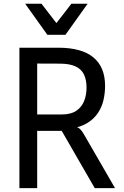

<svg xmlns="http://www.w3.org/2000/svg" viewBox="-20 -974 640 994"><path d="M470.5 0 299.5 -296.5H160.5L127 -304L142 -365.5V-381.5H301Q347.5 -381.5 375.5 -400.8Q403.5 -420 415.8 -451.5Q428 -483 428 -520Q428 -561 414.5 -588.8Q401 -616.5 370.5 -630.5Q340 -644.5 289 -644.5L169.5 -645L169 -669L126.5 -727Q149.5 -727 178 -727Q206.5 -727 234 -727Q261.5 -727 281.5 -727Q403 -727 463.5 -676.8Q524 -626.5 524 -529.5Q524 -493 516 -457.2Q508 -421.5 488 -390.5Q468 -359.5 433 -337.8Q398 -316 344 -307.5L346.5 -319.5Q364 -320 375.8 -316.5Q387.5 -313 396.8 -303.5Q406 -294 416 -276L575.5 0ZM80.5 0V-727H172.5V0ZM225 -794 110.5 -954.5H195L272 -854.5L349.5 -954.5H433.5L319 -794Z"/></svg>

Font: Spline Sans Mono
Style: Regular
Weight: 400
Monospace: yes
Designer: Eben Sorkin, Mirko Velimirovic
Foundry: Sorkin Type
Version: Version 1.004